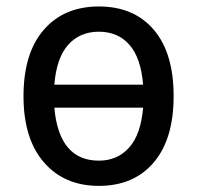

<svg xmlns="http://www.w3.org/2000/svg" viewBox="-20 -573 623 602"><path d="M290 9.8Q181.6 9.8 117.7 -64Q53.7 -137.7 53.7 -271.5Q53.7 -406.2 117.2 -479.5Q180.7 -552.7 290 -552.7Q399.4 -552.7 461.9 -480Q524.4 -407.2 524.4 -271.5Q524.4 -136.7 461.9 -63.5Q399.4 9.8 290 9.8ZM150.4 -307.6H428.7Q421.9 -391.6 385.7 -432.6Q349.6 -473.6 290 -473.6Q230.5 -473.6 193.8 -432.6Q157.2 -391.6 150.4 -307.6ZM150.4 -235.4Q165 -69.3 290 -69.3Q348.6 -69.3 385.3 -110.8Q421.9 -152.3 428.7 -235.4Z"/></svg>

Font: Min Sans Medium
Style: Regular
Weight: 500
Designer: Jinseong-Kim, NotoSansCJK, Nunito
Foundry: Jinseong-Kim
Version: Version 1.400;Glyphs 3.1.2 (3151)